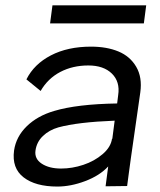

<svg xmlns="http://www.w3.org/2000/svg" viewBox="-20 -683 593 713"><path d="M317.9 -509.8Q376.5 -509.8 419.7 -491.9Q462.9 -474.1 485.8 -435.1Q508.8 -396 501 -339.8L465.8 -94.2Q463.4 -75.7 458.5 -40.5Q453.6 -5.4 452.1 7.8L372.1 8.8Q375 -16.1 381.8 -64.9Q350.1 -30.8 296.4 -10.5Q242.7 9.8 192.9 9.8Q111.8 9.8 67.6 -24.4Q23.4 -58.6 32.2 -124Q39.6 -175.3 79.3 -214.1Q119.1 -252.9 181.2 -271Q266.1 -296.4 415 -298.8L418.9 -330.1Q426.3 -379.4 395.5 -409.7Q364.7 -439.9 308.1 -439.9Q250 -439.9 203.9 -415.8Q157.7 -391.6 130.9 -345.2L78.1 -388.2Q106.4 -444.8 168.9 -477.3Q231.4 -509.8 317.9 -509.8ZM111.8 -124Q107.4 -93.3 135 -75.2Q162.6 -57.1 207 -57.1Q248 -57.1 289.3 -70.8Q330.6 -84.5 361.1 -110.6Q391.6 -136.7 396 -168L397 -167L405.8 -234.9Q268.1 -229.5 196.8 -210Q162.6 -200.2 139.4 -178Q116.2 -155.8 111.8 -124ZM166 -596.2 174.8 -663.1H522.9L514.2 -596.2Z"/></svg>

Font: Human Sans
Style: Italic
Weight: 400
Italic angle: -8°
Designer: Tim Radville
Foundry: Continuum
Version: Version 1.000;FEAKit 1.0